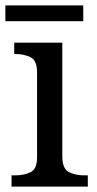

<svg xmlns="http://www.w3.org/2000/svg" viewBox="-20 -695 360 715"><path d="M23 0V-42H36Q69 -42 93.5 -53.5Q118 -65 118 -109V-426Q118 -470 93.5 -482Q69 -494 36 -494H33V-536H212V-114Q212 -67 236 -54.5Q260 -42 294 -42H307V0ZM0 -616V-675H290V-616Z"/></svg>

Font: Noto Serif Makasar
Style: Regular
Weight: 400
Designer: Sérgio Martins
Version: Version 1.001; ttfautohint (v1.8.4.7-5d5b)